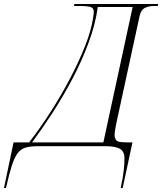

<svg xmlns="http://www.w3.org/2000/svg" viewBox="-111 -734 814 964"><path d="M-91 210 -43 -19H35Q89 -88 142 -170.5Q195 -253 240 -338.5Q285 -424 316 -502.5Q347 -581 356 -642Q358 -654 359.5 -666.5Q361 -679 358 -685Q355 -697 337.5 -700.5Q320 -704 291 -704H260L263 -714H683L681 -704H660Q637 -704 617 -694.5Q597 -685 590 -654L475 -124Q467 -87 465 -67.5Q463 -48 468 -38Q473 -24 490 -21.5Q507 -19 534 -19H554L505 210H495Q507 155 510.5 120Q514 85 514 62Q514 25 490 12.5Q466 0 419 0H80Q44 0 19.5 6.5Q-5 13 -21.5 34Q-38 55 -51.5 97Q-65 139 -81 210ZM50 -19H408L555 -699H380Q368 -612 334 -520Q300 -428 252.5 -338Q205 -248 152 -166.5Q99 -85 50 -19Z"/></svg>

Font: Noto Serif Display ExtraLight
Style: Italic
Weight: 200
Italic angle: -12°
Designer: Monotype Design Team
Foundry: Monotype Imaging Inc.
Version: Version 2.009